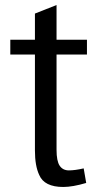

<svg xmlns="http://www.w3.org/2000/svg" viewBox="-20 -730 385 764"><path d="M21 -513V-572H119V-676L205 -710V-572H326V-513H205V-134Q205 -89 217.5 -70.5Q230 -52 254 -52Q278 -52 313 -60L323 -2Q269 14 231.5 14Q194 14 170 2Q146 -10 136 -34Q119 -70 119 -131V-513Z"/></svg>

Font: Sintony
Style: Regular
Weight: 400
Version: Version 001.001